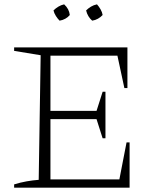

<svg xmlns="http://www.w3.org/2000/svg" viewBox="-20 -863 718 883"><path d="M562 -208H576V0H45V-15Q74 -24 102.5 -29Q131 -34 158 -36L167 -609L45 -629V-645H566V-458H552L520 -607H212V-353H424L452 -441H465V-227H452L424 -315H212V-38H529ZM275 -843Q298 -822 301 -794Q293 -784 280.5 -777Q268 -770 254 -768Q245 -777 237 -789.5Q229 -802 226 -815Q236 -825 248.5 -832.5Q261 -840 275 -843ZM426 -843Q435 -833 442.5 -820Q450 -807 452 -794Q443 -784 430.5 -777Q418 -770 404 -768Q383 -786 376 -815Q386 -825 398.5 -832.5Q411 -840 426 -843Z"/></svg>

Font: Piazzolla SC ExtraLight
Style: Regular
Weight: 200
Designer: Juan Pablo del Peral
Foundry: Huerta Tipografica
Version: Version 1.330